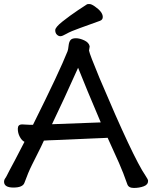

<svg xmlns="http://www.w3.org/2000/svg" viewBox="-31 -910 752 949"><path d="M477 -826Q477 -812 463 -807Q414 -789 366 -772Q318 -755 297.5 -743Q277 -731 267.5 -731Q258 -731 250 -739Q242 -747 242 -761Q242 -775 277 -803Q312 -831 354.5 -859.5Q397 -888 399.5 -889Q402 -890 411.5 -890Q421 -890 438 -878Q477 -851 477 -826ZM80 -295 119 -293H132Q264 -558 303 -657Q306 -665 308 -684Q310 -703 317.5 -712Q325 -721 344 -721Q363 -721 385.5 -710.5Q408 -700 412 -682V-679L409 -660Q412 -642 461 -524Q628 -129 688 -42Q701 -23 701 -16Q701 3 679 11Q657 19 630.5 19Q604 19 598 0Q579 -55 557 -105L501 -229L484 -228Q460 -227 423 -225.5Q386 -224 344.5 -222Q303 -220 265.5 -218.5Q228 -217 210.5 -216.5Q193 -216 186 -215Q172 -184 157 -155L127 -95Q108 -57 90 -7Q82 17 35.5 17Q-11 17 -11 -12Q-11 -21 -6 -27.5Q-1 -34 2.5 -41.5Q6 -49 15.5 -67Q25 -85 43.5 -119.5Q62 -154 90 -209Q77 -215 67 -233.5Q57 -252 57 -273.5Q57 -295 78 -295ZM467 -305Q395 -474 355 -575Q283 -414 226 -296Z"/></svg>

Font: LXGW ZhenKai
Style: Regular
Weight: 400
Designer: LXGW / Fontworks Inc.
Foundry: LXGW / Fontworks Inc.
Version: Version 0.800;June 8, 2025